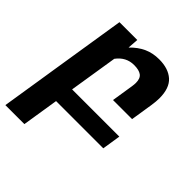

<svg xmlns="http://www.w3.org/2000/svg" viewBox="-208 -671 1008 1008"><g transform="rotate(45 296.0 -167.5)"><path d="M393.6 -336.9Q396 -353 396 -363.8Q396 -397 377.9 -410.4Q359.9 -423.8 323.2 -423.8Q263.7 -423.8 226.1 -373L183.1 -103H533.7L517.6 0H167L134.8 203.1H-6.3L33.7 -49.8L42 -103L109.4 -528.3H241.7L237.3 -467.8Q271.5 -503.4 309.8 -520.8Q348.1 -538.1 395 -538.1Q463.4 -538.1 502 -503.7Q540.5 -469.2 540.5 -394Q540.5 -372.1 535.6 -338.9L516.1 -215.3H374.5Z"/></g></svg>

Font: Mardoto
Style: Bold Italic
Weight: 700
Italic angle: -12°
Designer: Christian Robertson, Vahan Hovhannisyan
Foundry: Google
Version: Version 1.000